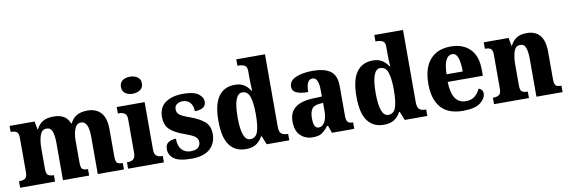

<svg xmlns="http://www.w3.org/2000/svg" viewBox="-55 -1201 4856 1641"><g transform="rotate(-10 2373.0 -381.0)"><path d="M15 0H318V-56H315Q284 -56 268 -67.5Q252 -79 252 -121V-306Q252 -367 268 -413Q284 -459 324 -459Q360 -459 373.5 -424Q387 -389 387 -325V0H614V-56H610Q578 -56 565 -68Q552 -80 552 -126V-318Q552 -375 569 -417Q586 -459 624 -459Q689 -459 689 -325V0H916V-56H912Q880 -56 867 -68Q854 -80 854 -126V-357Q854 -458 812 -504Q770 -550 695 -550Q584 -550 546 -466H540Q508 -550 403 -550Q343 -550 308.5 -529.5Q274 -509 253 -467H248L235 -536H18V-484H21Q52 -484 69.5 -472.5Q87 -461 87 -419V-124Q87 -80 68.5 -68Q50 -56 19 -56H15Z M1103 -624Q1140 -624 1167.5 -642.5Q1195 -661 1195 -698Q1195 -736 1167.5 -754Q1140 -772 1103 -772Q1065 -772 1039 -754Q1013 -736 1013 -698Q1013 -661 1039 -642.5Q1065 -624 1103 -624ZM952 0H1263V-56H1253Q1228 -56 1209 -69.5Q1190 -83 1190 -125V-536H948V-480H964Q988 -480 1007 -467Q1026 -454 1026 -415V-127Q1026 -84 1007.5 -70Q989 -56 963 -56H952Z M1504 10Q1608 10 1662 -38Q1716 -86 1716 -167Q1716 -239 1672 -275.5Q1628 -312 1557 -338Q1488 -362 1464 -380Q1440 -398 1440 -430Q1440 -458 1460.5 -472.5Q1481 -487 1511 -487Q1550 -487 1574.5 -460.5Q1599 -434 1599 -385Q1697 -385 1697 -453Q1697 -489 1657.5 -519Q1618 -549 1525 -549Q1430 -549 1372 -508.5Q1314 -468 1314 -385Q1314 -313 1355.5 -274.5Q1397 -236 1479 -208Q1539 -187 1565 -168.5Q1591 -150 1591 -118Q1591 -92 1571.5 -73Q1552 -54 1506 -54Q1458 -54 1428.5 -86Q1399 -118 1399 -182Q1365 -182 1336 -166Q1307 -150 1307 -106Q1307 -56 1350 -23Q1393 10 1504 10Z M1974 10Q2029 10 2063.5 -12.5Q2098 -35 2119 -75H2125L2155 0H2351V-56H2345Q2311 -56 2292.5 -71Q2274 -86 2274 -133V-760H2025V-704H2033Q2064 -704 2086 -694Q2108 -684 2108 -643V-590Q2108 -562 2109 -530.5Q2110 -499 2112 -474H2106Q2086 -506 2055 -527Q2024 -548 1972 -548Q1882 -548 1832.5 -480Q1783 -412 1783 -267Q1783 -123 1832.5 -56.5Q1882 10 1974 10ZM2025 -67Q1950 -67 1950 -268Q1950 -473 2025 -473Q2073 -473 2090.5 -420Q2108 -367 2108 -269Q2108 -168 2090.5 -117.5Q2073 -67 2025 -67Z M2553 10Q2605 10 2631.5 -7Q2658 -24 2690 -64H2699L2721 0H2915V-56H2912Q2880 -56 2868 -71Q2856 -86 2856 -126V-380Q2856 -474 2804 -512Q2752 -550 2648 -550Q2565 -550 2505 -525.5Q2445 -501 2445 -446Q2445 -378 2582 -378Q2582 -486 2637 -486Q2690 -486 2690 -374V-320L2614 -317Q2406 -310 2406 -154Q2406 -70 2449 -30Q2492 10 2553 10ZM2618 -64Q2574 -64 2574 -150Q2574 -203 2592 -230.5Q2610 -258 2657 -262L2691 -265V-191Q2691 -134 2671 -99Q2651 -64 2618 -64Z M3172 10Q3227 10 3261.5 -12.5Q3296 -35 3317 -75H3323L3353 0H3549V-56H3543Q3509 -56 3490.5 -71Q3472 -86 3472 -133V-760H3223V-704H3231Q3262 -704 3284 -694Q3306 -684 3306 -643V-590Q3306 -562 3307 -530.5Q3308 -499 3310 -474H3304Q3284 -506 3253 -527Q3222 -548 3170 -548Q3080 -548 3030.5 -480Q2981 -412 2981 -267Q2981 -123 3030.5 -56.5Q3080 10 3172 10ZM3223 -67Q3148 -67 3148 -268Q3148 -473 3223 -473Q3271 -473 3288.5 -420Q3306 -367 3306 -269Q3306 -168 3288.5 -117.5Q3271 -67 3223 -67Z M3858 10Q3964 10 4010.5 -27Q4057 -64 4057 -106Q4057 -142 4021 -154Q4005 -117 3975 -92Q3945 -67 3897 -67Q3775 -67 3771 -256H4076V-308Q4076 -427 4015 -488.5Q3954 -550 3847 -550Q3732 -550 3668.5 -478Q3605 -406 3605 -265Q3605 -134 3667.5 -62Q3730 10 3858 10ZM3773 -322Q3775 -483 3851 -483Q3884 -483 3898.5 -440.5Q3913 -398 3913 -322Z M4128 0H4431V-56H4427Q4396 -56 4380.5 -67.5Q4365 -79 4365 -121V-306Q4365 -367 4380 -413.5Q4395 -460 4436 -460Q4471 -460 4483.5 -424.5Q4496 -389 4496 -325V0H4723V-56H4719Q4687 -56 4674 -68Q4661 -80 4661 -126V-357Q4661 -458 4621.5 -504Q4582 -550 4508 -550Q4453 -550 4420 -529Q4387 -508 4366 -467H4361L4349 -536H4133V-480H4137Q4168 -480 4184 -468.5Q4200 -457 4200 -416V-124Q4200 -80 4181.5 -68Q4163 -56 4132 -56H4128Z"/></g></svg>

Font: Noto Serif SemiCondensed Extra
Style: Regular
Weight: 800
Width: 4
Designer: Monotype Design Team
Foundry: Monotype Imaging Inc.
Version: Version 1.002